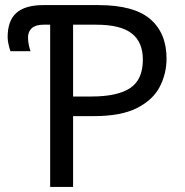

<svg xmlns="http://www.w3.org/2000/svg" viewBox="-20 -734 725 754"><path d="M177 0V-637H151Q120 -637 105 -623.5Q90 -610 90 -587Q90 -571 93.5 -555.5Q97 -540 100 -533H21Q17 -544 13.5 -560Q10 -576 10 -588Q10 -653 44.5 -683.5Q79 -714 151 -714H366Q506 -714 570 -659Q634 -604 634 -504Q634 -445 607.5 -393.5Q581 -342 518.5 -310Q456 -278 349 -278H267V0ZM339 -355Q441 -355 491 -388Q541 -421 541 -500Q541 -569 497 -603Q453 -637 358 -637H267V-355Z"/></svg>

Font: Noto Sans
Style: Regular
Weight: 400
Designer: Monotype Design Team
Foundry: Monotype Imaging Inc.
Version: Version 2.007